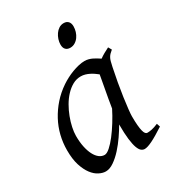

<svg xmlns="http://www.w3.org/2000/svg" viewBox="-165 -746 780 861"><g transform="rotate(-30 225.0 -315.5)"><path d="M294.4 -210.4Q297.9 -232.4 302 -256.1Q306.2 -279.8 310.3 -301.8Q314.5 -323.7 317.6 -342Q320.8 -360.4 322.8 -371.1Q315.4 -377 306.6 -383.1Q297.9 -389.2 287.8 -394.3Q277.8 -399.4 266.8 -402.6Q255.9 -405.8 244.1 -405.8Q221.7 -405.8 201.9 -394.8Q182.1 -383.8 165.3 -365.7Q148.4 -347.7 135 -324.5Q121.6 -301.3 112.3 -276.6Q103 -252 97.9 -228Q92.8 -204.1 92.8 -185.1Q92.8 -153.3 98.1 -127.9Q103.5 -102.5 112.8 -84.5Q122.1 -66.4 134.8 -56.6Q147.5 -46.9 162.1 -46.9Q173.8 -46.9 190.7 -61.8Q207.5 -76.7 225.8 -100.3Q244.1 -124 262.2 -153.1Q280.3 -182.1 294.4 -210.4ZM439.9 -33.2Q397.5 -5.4 371.3 7.3Q345.2 20 331.1 20Q322.3 20 314.2 13.9Q306.2 7.8 299.8 -9Q293.5 -25.9 289.8 -55.7Q286.1 -85.4 286.1 -132.8Q273.4 -110.4 255.1 -83.7Q236.8 -57.1 215.8 -33.9Q194.8 -10.7 172.6 4.6Q150.4 20 129.9 20Q113.8 20 95.5 10.7Q77.1 1.5 61.8 -18.8Q46.4 -39.1 36.1 -71Q25.9 -103 25.9 -148.9Q25.9 -187.5 34.9 -224.4Q43.9 -261.2 62 -294.9Q80.1 -328.6 106.2 -358.2Q132.3 -387.7 167 -411.1Q180.2 -419.9 196 -428.2Q211.9 -436.5 228.8 -442.9Q245.6 -449.2 262.2 -453.1Q278.8 -457 293.9 -457Q304.2 -457 314 -454.3Q323.7 -451.7 332.8 -447.3Q341.8 -442.9 350.1 -437.7Q358.4 -432.6 365.7 -427.7Q377 -436 389.6 -443.1Q402.3 -450.2 416 -457L425.8 -439.9Q417.5 -433.1 412.1 -427.7Q406.7 -422.4 402.6 -415.3Q398.4 -408.2 395.5 -397.9Q392.6 -387.7 389.2 -371.1Q381.8 -335.9 375.2 -299.1Q368.7 -262.2 364 -229.5Q359.4 -196.8 356.7 -171.9Q354 -147 354 -136.2Q354 -108.4 355.7 -89.4Q357.4 -70.3 360.4 -58.8Q363.3 -47.4 367.7 -42.2Q372.1 -37.1 377.9 -37.1Q387.7 -37.1 401.1 -39.8Q414.6 -42.5 434.1 -50.8ZM329.1 -616.2Q329.1 -602.5 325 -589.1Q320.8 -575.7 313 -564.7Q305.2 -553.7 293.9 -546.9Q282.7 -540 269 -540Q253.9 -540 245.6 -548.8Q237.3 -557.6 237.3 -574.2Q237.3 -587.4 241.7 -600.8Q246.1 -614.3 253.9 -625.5Q261.7 -636.7 272.7 -643.8Q283.7 -650.9 297.4 -650.9Q312.5 -650.9 320.8 -641.8Q329.1 -632.8 329.1 -616.2Z"/></g></svg>

Font: Gentium Plus
Style: Italic
Weight: 400
Italic angle: -8°
Designer: J. Victor Gaultney, Annie Olsen, Iska Routamaa
Foundry: SIL International
Version: Version 1.510